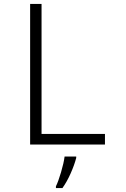

<svg xmlns="http://www.w3.org/2000/svg" viewBox="-20 -734 640 975"><path d="M133 -714H191V-54H513V0H133ZM264 212Q276 188 290 140.5Q304 93 308 61H367V68Q358 103 339 146Q320 189 297 221H264Z"/></svg>

Font: Noto Sans Mono UI Light
Style: Regular
Weight: 300
Monospace: yes
Designer: Monotype Design team
Foundry: Monotype Imaging Inc.
Version: Version 1.000